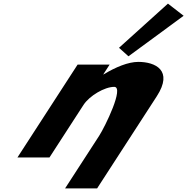

<svg xmlns="http://www.w3.org/2000/svg" viewBox="-20 -870 1035 1061"><path d="M637.6 -605.9 689.9 -558.9 994.8 -782.8 908.1 -850ZM76.5 0H253.5L441.3 -290C474.4 -341 558.1 -390 611.1 -390C668.1 -390 560.6 -170 527.6 -119L339.7 171H516.7L846.4 -338C939.1 -481 838.5 -528 744.5 -528C688.5 -528 618.7 -499 552.8 -459H550.8L585.8 -513H408.8Z"/></svg>

Font: Hussar
Style: BdWodka
Weight: 700
Foundry: Cannot Into Space Fonts
Version: Version 2.00